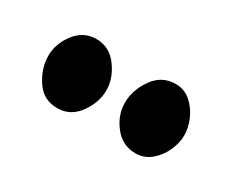

<svg xmlns="http://www.w3.org/2000/svg" viewBox="-42 -749 454 376"><g transform="rotate(30 185.0 -561.5)"><path d="M207 -558.6Q207 -587.4 225.6 -613.8Q244.1 -640.1 275.4 -640.1Q294.9 -640.1 309.3 -627.7Q323.7 -615.2 331.8 -596.9Q339.8 -578.6 339.8 -561Q339.8 -543.9 331.5 -525.6Q323.2 -507.3 308.3 -495.1Q293.5 -482.9 274.4 -482.9Q244.6 -482.9 225.8 -506.8Q207 -530.8 207 -558.6ZM97.2 -482.9Q65.9 -482.9 48.6 -509Q31.2 -535.2 31.2 -563.5Q31.2 -590.8 49.6 -614.7Q67.9 -638.7 96.7 -638.7Q126.5 -638.7 145 -613.5Q163.6 -588.4 163.6 -561Q163.6 -533.7 145.3 -508.3Q127 -482.9 97.2 -482.9Z"/></g></svg>

Font: Belanosima SemiBold
Style: Regular
Weight: 600
Designer: The DocRepair Project, Santiago Orozco
Foundry: Google
Version: Version 2.000